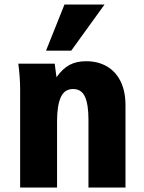

<svg xmlns="http://www.w3.org/2000/svg" viewBox="-20 -833 640 853"><path d="M61.5 -550H223L231 -490Q258 -528 288.8 -544.5Q319.5 -561 362.5 -561Q415.5 -561 455 -538Q494.5 -515 516 -471Q537.5 -427 537.5 -366V0H373V-301.5Q373 -369 357.5 -403.2Q342 -437.5 304.5 -437.5Q266.5 -437.5 250 -400.8Q233.5 -364 233.5 -293.5V0H69.5V-437Q69.5 -486 61.5 -550ZM184.5 -608 266.5 -813H444.5L296.5 -608Z"/></svg>

Font: JuliaMono Black
Style: Regular
Weight: 900
Monospace: yes
Designer: cormullion
Foundry: corm
Version: Version 0.054; ttfautohint (v1.8.4)